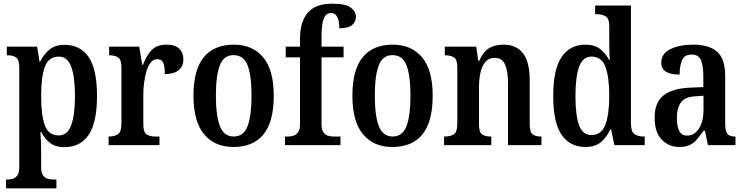

<svg xmlns="http://www.w3.org/2000/svg" viewBox="-20 -790 4053 1045"><path d="M13 235V187H22Q36 187 50.5 182.5Q65 178 75 163.5Q85 149 85 119V-420Q85 -465 68 -477Q51 -489 25 -489H17V-536H182L195 -455H199Q218 -495 249.5 -520.5Q281 -546 331 -546Q417 -546 462.5 -479.5Q508 -413 508 -268Q508 -123 462.5 -56Q417 11 330 11Q283 11 253 -11.5Q223 -34 205 -71H200Q202 -48 203 -17Q204 14 204 43V121Q204 150 214 164Q224 178 238.5 182.5Q253 187 267 187H287V235ZM300 -53Q347 -53 367.5 -108.5Q388 -164 388 -269Q388 -372 367.5 -427Q347 -482 301 -482Q244 -482 224 -426Q204 -370 204 -269Q204 -163 224 -108Q244 -53 300 -53Z M571 0V-47H574Q603 -47 622 -59.5Q641 -72 641 -119V-421Q641 -465 623.5 -477Q606 -489 577 -489H574V-536H738L754 -437H758Q776 -486 804.5 -516.5Q833 -547 886 -547Q933 -547 955.5 -525Q978 -503 978 -467Q978 -429 952.5 -408Q927 -387 877 -387Q877 -429 868.5 -448.5Q860 -468 835 -468Q815 -468 800.5 -450Q786 -432 777.5 -403Q769 -374 764.5 -341Q760 -308 760 -278V-114Q760 -70 778 -58.5Q796 -47 822 -47H848V0Z M1250 10Q1149 10 1091 -59Q1033 -128 1033 -269Q1033 -410 1089 -478.5Q1145 -547 1253 -547Q1354 -547 1412 -478.5Q1470 -410 1470 -269Q1470 -128 1414.5 -59Q1359 10 1250 10ZM1252 -47Q1306 -47 1327.5 -103.5Q1349 -160 1349 -269Q1349 -379 1327.5 -434.5Q1306 -490 1251 -490Q1198 -490 1176.5 -434.5Q1155 -379 1155 -269Q1155 -160 1177 -103.5Q1199 -47 1252 -47Z M1531 0V-47H1548Q1563 -47 1577.5 -51.5Q1592 -56 1602.5 -70.5Q1613 -85 1613 -115V-478H1535V-536H1613V-580Q1613 -671 1655 -720.5Q1697 -770 1785 -770Q1862 -770 1889.5 -748.5Q1917 -727 1917 -699Q1917 -671 1896 -653.5Q1875 -636 1827 -636Q1827 -655 1823.5 -674Q1820 -693 1810 -706Q1800 -719 1782 -719Q1754 -719 1742 -688.5Q1730 -658 1730 -594V-536H1850V-478H1730V-115Q1730 -85 1740 -70.5Q1750 -56 1764.5 -51.5Q1779 -47 1794 -47H1833V0Z M2115 10Q2014 10 1956 -59Q1898 -128 1898 -269Q1898 -410 1954 -478.5Q2010 -547 2118 -547Q2219 -547 2277 -478.5Q2335 -410 2335 -269Q2335 -128 2279.5 -59Q2224 10 2115 10ZM2117 -47Q2171 -47 2192.5 -103.5Q2214 -160 2214 -269Q2214 -379 2192.5 -434.5Q2171 -490 2116 -490Q2063 -490 2041.5 -434.5Q2020 -379 2020 -269Q2020 -160 2042 -103.5Q2064 -47 2117 -47Z M2397 0V-47H2402Q2431 -47 2450 -59Q2469 -71 2469 -117V-423Q2469 -466 2451 -477.5Q2433 -489 2405 -489H2401V-536H2572L2583 -459H2588Q2610 -508 2641.5 -527.5Q2673 -547 2721 -547Q2789 -547 2826 -500.5Q2863 -454 2863 -353V-118Q2863 -71 2878.5 -59Q2894 -47 2923 -47H2927V0H2745V-338Q2745 -402 2729 -438.5Q2713 -475 2673 -475Q2640 -475 2621 -452Q2602 -429 2594.5 -392.5Q2587 -356 2587 -315V-113Q2587 -70 2604 -58.5Q2621 -47 2649 -47H2654V0Z M3167 10Q3082 10 3036.5 -56.5Q2991 -123 2991 -267Q2991 -412 3036.5 -479.5Q3082 -547 3167 -547Q3216 -547 3246 -523.5Q3276 -500 3295 -464H3299Q3297 -488 3296.5 -518Q3296 -548 3296 -575V-647Q3296 -691 3275 -702Q3254 -713 3226 -713H3219V-760H3414V-119Q3414 -74 3433 -60.5Q3452 -47 3482 -47H3489V0H3324L3306 -85H3301Q3281 -41 3249.5 -15.5Q3218 10 3167 10ZM3199 -55Q3253 -55 3274.5 -110.5Q3296 -166 3296 -268Q3296 -371 3275 -426.5Q3254 -482 3199 -482Q3152 -482 3132 -426.5Q3112 -371 3112 -267Q3112 -160 3132 -107.5Q3152 -55 3199 -55Z M3677 10Q3621 10 3582 -29.5Q3543 -69 3543 -151Q3543 -232 3591 -270.5Q3639 -309 3737 -313L3808 -316V-373Q3808 -428 3796 -460.5Q3784 -493 3744 -493Q3706 -493 3692.5 -463Q3679 -433 3679 -384Q3579 -384 3579 -449Q3579 -498 3628.5 -522.5Q3678 -547 3752 -547Q3839 -547 3883 -508.5Q3927 -470 3927 -376V-118Q3927 -77 3938.5 -62Q3950 -47 3980 -47H3983V0H3833L3817 -78H3809Q3790 -51 3773 -31Q3756 -11 3733.5 -0.5Q3711 10 3677 10ZM3719 -52Q3760 -52 3784.5 -91Q3809 -130 3809 -191V-269L3766 -266Q3709 -263 3686.5 -233Q3664 -203 3664 -146Q3664 -102 3677 -77Q3690 -52 3719 -52Z"/></svg>

Font: Noto Serif Thai Condensed SemiBold
Style: Regular
Weight: 600
Width: 3
Designer: Monotype Design Team
Foundry: Monotype Imaging Inc.
Version: Version 2.002; ttfautohint (v1.8.4.7-5d5b)